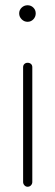

<svg xmlns="http://www.w3.org/2000/svg" viewBox="-20 -711 211 731"><path d="M85 0Q78 0 73 -5.5Q68 -11 68 -18V-455Q68 -463 73 -467.5Q78 -472 85 -472Q93 -472 98 -467.5Q103 -463 103 -455V-18Q103 -11 98 -5.5Q93 0 85 0ZM85 -628Q72 -628 62.5 -637.5Q53 -647 53 -660Q53 -673 62.5 -682Q72 -691 85 -691Q98 -691 107 -682Q116 -673 116 -660Q116 -647 107 -637.5Q98 -628 85 -628Z"/></svg>

Font: Dosis ExtraLight
Style: Regular
Weight: 250
Designer: EdgarTolentino, PabloImpallari, IginoMarini
Foundry: EdgarTolentino, PabloImpallari, IginoMarini
Version: Version 3.001; ttfautohint (v1.8.2)